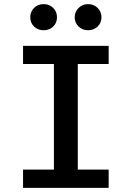

<svg xmlns="http://www.w3.org/2000/svg" viewBox="-20 -913 640 933"><path d="M508 -602H358V-89H508V0H92V-89H242V-602H92V-690H508ZM127 -829Q127 -856 145.5 -874.5Q164 -893 192 -893Q220 -893 238.5 -874.5Q257 -856 257 -829Q257 -802 238.5 -784Q220 -766 192 -766Q164 -766 145.5 -784Q127 -802 127 -829ZM343 -829Q343 -856 362 -874.5Q381 -893 408 -893Q436 -893 454.5 -874.5Q473 -856 473 -829Q473 -802 454.5 -784Q436 -766 408 -766Q381 -766 362 -784Q343 -802 343 -829Z"/></svg>

Font: Fira Mono Medium
Style: Regular
Weight: 500
Designer: Carrois Corporate & Edenspiekermann AG
Foundry: Carrois Corporate GbR & Edenspiekermann AG
Version: Version 3.206